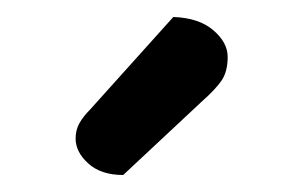

<svg xmlns="http://www.w3.org/2000/svg" viewBox="-20 -725 338 226"><path d="M184 -705Q214 -704 231 -689.5Q248 -675 248 -658Q248 -641 241 -630.5Q234 -620 217 -605L125 -519Q99 -519 84 -532.5Q69 -546 69 -562Q69 -572 73.5 -580Q78 -588 86 -596Z"/></svg>

Font: Baloo Thambi 2 Medium
Style: Regular
Weight: 500
Designer: Aadarsh Rajan and Ek Type
Foundry: Ek Type
Version: Version 1.640;hotconv 1.0.111;makeotfexe 2.5.65597; ttfautoh